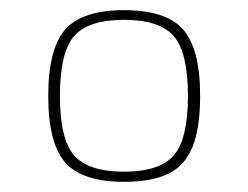

<svg xmlns="http://www.w3.org/2000/svg" viewBox="-20 -620 489 378"><path d="M224 -600Q307 -600 340.5 -562Q374 -524 374 -431Q374 -369 359.5 -332Q345 -295 312.5 -278.5Q280 -262 224 -262Q142 -262 108.5 -300Q75 -338 75 -431Q75 -524 108.5 -562Q142 -600 224 -600ZM224 -581Q154 -581 126 -549Q98 -517 98 -431Q98 -346 126 -314Q154 -282 224 -282Q294 -282 322 -314Q350 -346 350 -431Q350 -517 322 -549Q294 -581 224 -581Z"/></svg>

Font: Exo 2 Thin
Style: Regular
Weight: 250
Designer: Natanael Gama
Foundry: Natanael Gama
Version: Version 2.010